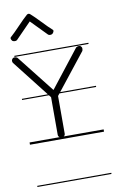

<svg xmlns="http://www.w3.org/2000/svg" viewBox="-117 -718 605 1002"><g transform="rotate(-10 185.5 -217.0)"><path d="M-2.5 -463V-457H390V-463ZM-2.5 -235V-229H390V-235ZM-2.5 -4V8H390V-4ZM-2.5 226V232H390V226ZM12 -450C8 -453 3 -455 -2 -455C-9 -455 -14 -452 -17 -446C-18 -444 -19 -441 -19 -439C-19 -435 -18 -431 -16 -428L149 -217V-17C149 -11 153 -6 158 -3C161 -1 164 0 168 0C171 0 174 -1 177 -3C183 -6 186 -11 186 -17V-217L352 -427C353 -431 354 -435 354 -439C354 -444 352 -448 348 -452C345 -454 341 -455 338 -455C332 -455 327 -453 323 -450L168 -252ZM99.4 -662.9C74.9 -642.7 21.4 -582.3 -3 -562.1C-8.8 -557.3 -4.7 -548.7 0.1 -543C4.9 -537.2 19.5 -536.3 25.2 -541.1L108 -625.8L190.8 -541.1C196.5 -536.3 210.1 -537.2 214.9 -543C219.7 -548.7 224.8 -557.3 219 -562.1C194.6 -582.3 141.1 -642.7 116.6 -662.9C111.4 -667.2 104.6 -667.2 99.4 -662.9Z"/></g></svg>

Font: LetsTraceRuled
Style: Medium
Weight: 500
Version: Version 003.000